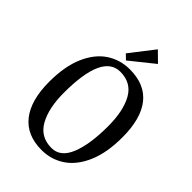

<svg xmlns="http://www.w3.org/2000/svg" viewBox="-242 -929 1047 1047"><g transform="rotate(45 281.5 -405.5)"><path d="M543 -348Q543 -229 508 -148Q473 -67 413.5 -27Q354 13 280 13Q165 13 105.5 -62.5Q46 -138 46 -280Q46 -399 81 -479.5Q116 -560 175.5 -599.5Q235 -639 310 -639Q426 -639 484.5 -565Q543 -491 543 -348ZM145 -294Q145 -176 185 -104.5Q225 -33 310 -33Q379 -33 412 -114.5Q445 -196 445 -335Q445 -454 406 -523.5Q367 -593 282 -593Q145 -593 145 -294ZM397 -768 260 -658 232 -685 340 -824Z"/></g></svg>

Font: Gupter Medium
Style: Regular
Weight: 500
Designer: Octavio Pardo
Version: Version 1.000